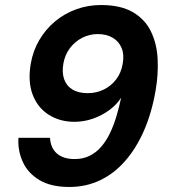

<svg xmlns="http://www.w3.org/2000/svg" viewBox="-20 -732 676 764"><path d="M255.9 12Q182.7 12 136.7 -15.6Q90.8 -43.3 70.5 -88.2Q50.2 -133.1 53.4 -183.7H178.9Q181.4 -143 206.6 -121.1Q231.8 -99.1 277.5 -99.1Q310.5 -99.1 336.7 -112.1Q362.9 -125.1 382.8 -148.1Q402.7 -171.2 417.5 -202Q432.3 -232.8 443.2 -268.9Q454.1 -305 462 -343.4Q444.4 -315.6 414.8 -293.8Q385.2 -272.1 349.5 -259.7Q313.7 -247.3 276.4 -247.3Q218.4 -247.3 174.2 -275.2Q130 -303.1 110 -355.3Q90.1 -407.4 102.5 -479.2Q111.5 -530.2 136.4 -572.7Q161.2 -615.1 198.5 -646.4Q235.8 -677.7 282.6 -694.8Q329.5 -712 381.9 -712Q460.4 -712 509 -683.4Q557.6 -654.8 580.9 -606.2Q604.3 -557.5 607.3 -496.9Q610.3 -436.3 599.3 -372.7Q584.3 -284.6 553.5 -213.6Q522.7 -142.7 478.6 -92.2Q434.6 -41.7 378.4 -14.8Q322.2 12 255.9 12ZM329.3 -361.3Q363.2 -361.3 392.4 -375.4Q421.7 -389.4 441.8 -415.6Q462 -441.7 468.2 -477.9Q474.9 -514.3 464 -540.8Q453.1 -567.3 428.3 -581.9Q403.5 -596.4 369.1 -596.4Q336 -596.4 307.2 -581.7Q278.4 -566.9 258.4 -540.7Q238.4 -514.5 232.2 -479.2Q226 -443.4 235.2 -416.9Q244.4 -390.4 268.2 -375.9Q292 -361.3 329.3 -361.3Z"/></svg>

Font: DM Sans 9pt
Style: Italic
Weight: 400
Italic angle: -10°
Designer: Colophon Foundry, Jonny Pinhorn
Foundry: Colophon Foundry
Version: Version 4.004